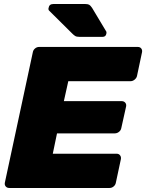

<svg xmlns="http://www.w3.org/2000/svg" viewBox="-20 -933 726 953"><path d="M26 0Q15 0 8.5 -7.5Q2 -15 4 -26L143 -674Q145 -685 154 -692.5Q163 -700 174 -700H664Q675 -700 681 -692.5Q687 -685 685 -674L660 -556Q658 -546 648.5 -538Q639 -530 628 -530H319L297 -431H584Q595 -431 601.5 -423.5Q608 -416 606 -405L582 -297Q580 -286 570.5 -278.5Q561 -271 550 -271H263L242 -170H559Q570 -170 576 -162Q582 -154 580 -143L555 -26Q553 -15 544 -7.5Q535 0 524 0ZM375 -750Q360 -750 353 -754.5Q346 -759 339 -766L224 -880Q219 -885 221 -893Q224 -913 244 -913H404Q416 -913 422.5 -909.5Q429 -906 437 -894L506 -779Q510 -774 508 -766Q505 -750 489 -750Z"/></svg>

Font: Rubik Light ExtraBold
Style: Italic
Weight: 800
Italic angle: -12°
Version: Version 2.104